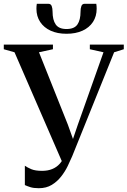

<svg xmlns="http://www.w3.org/2000/svg" viewBox="-36 -978 672 1012"><path d="M168.5 14Q141 14 124 8.5Q107 3 95 -2.5V-104.5Q108.5 -95 129.2 -86.2Q150 -77.5 186 -77.5Q216 -77.5 239.2 -87Q262.5 -96.5 278.8 -114.8Q295 -133 305 -160L297 -112L40.5 -702.5L-16 -718.5V-743H243V-718.5L169.5 -702.5L321.5 -321.5L358.5 -218L339.5 -218.5L374.5 -321.5L509.5 -702.5L437.5 -718.5V-743H616.5V-718.5L565.5 -702.5L344.5 -154.5Q335 -132 321 -103Q307 -74 286.2 -47.5Q265.5 -21 236.8 -3.5Q208 14 168.5 14ZM219 -958Q232 -958 236.5 -946Q241 -934 241 -917Q241 -872.5 257.8 -848.8Q274.5 -825 314.5 -825Q355.5 -825 372 -848.8Q388.5 -872.5 388.5 -917Q388.5 -934 393 -946Q397.5 -958 410 -958H471.5Q472.5 -952 473 -945.5Q473.5 -939 473.5 -932Q473.5 -892 454 -862.2Q434.5 -832.5 398.8 -816.2Q363 -800 314.5 -800Q266.5 -800 231 -816.2Q195.5 -832.5 175.8 -862.2Q156 -892 156 -932Q156 -939 156.5 -945.5Q157 -952 158 -958Z"/></svg>

Font: Merriweather 120pt Medium
Style: Regular
Weight: 500
Version: Version 2.100